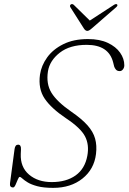

<svg xmlns="http://www.w3.org/2000/svg" viewBox="-20 -899 622 929"><path d="M237.5 10Q190.5 10 160.8 2Q131 -6 114 -16.5Q97 -27 88.5 -35Q80 -43 75.5 -43Q71 -43 66 -30.2Q61 -17.5 55.2 -4.8Q49.5 8 43.5 8Q25.5 8 28.5 -13L50.5 -178Q53.5 -199 67.5 -199Q82.5 -199 81.5 -177L80.5 -154Q78 -90.5 120.5 -54.2Q163 -18 230.5 -18Q300.5 -18 345.8 -50.2Q391 -82.5 402.5 -145Q412.5 -198.5 391.5 -239Q370.5 -279.5 300.5 -326Q228 -374.5 196 -422Q164 -469.5 173.5 -538Q180 -582 208.2 -621.2Q236.5 -660.5 286.2 -685.2Q336 -710 405.5 -710Q462.5 -710 501.8 -691.5Q541 -673 561.2 -644Q581.5 -615 581.5 -583Q581.5 -572 575 -563.5Q568.5 -555 559.5 -555Q547.5 -555 541.2 -562Q535 -569 532.5 -577L527.5 -597Q506 -682 399.5 -682Q318 -682 269.2 -644Q220.5 -606 212 -554Q202.5 -493 229.2 -449.8Q256 -406.5 324.5 -359Q375.5 -324 403.2 -292.8Q431 -261.5 440.2 -228.2Q449.5 -195 444.5 -154Q435.5 -80 379 -35Q322.5 10 237.5 10ZM423.5 -761Q410.5 -749.5 402.5 -749.5Q393.5 -749.5 386 -761L320.5 -864Q315.5 -873 323.5 -878Q330 -881.5 337 -875.5L414.5 -799.5L531.5 -875.5Q541.5 -881.5 546 -878Q552 -873 542 -864Z"/></svg>

Font: Fraunces 9pt SuperSoft Thin
Style: Italic
Weight: 100
Italic angle: -16°
Version: Version 1.000;[0bf87f6ff]